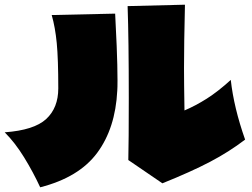

<svg xmlns="http://www.w3.org/2000/svg" viewBox="-53 -774 1073 817"><path d="M990 -180Q922 -128 841 -85.5Q760 -43 638 6L493 -93Q495 -173 495 -356Q495 -607 490 -748L734 -754Q730 -586 730 -484Q730 -422 732 -304Q779 -324 826.5 -354Q874 -384 929 -434Q942 -316 990 -180ZM437 -716Q440 -666 443.5 -579Q447 -492 447 -432Q447 -400 446 -388Q438 -228 360.5 -123.5Q283 -19 118 23Q88 -42 49.5 -104.5Q11 -167 -33 -211Q92 -220 143.5 -267.5Q195 -315 195 -398Q195 -523 188.5 -590.5Q182 -658 167 -710Z"/></svg>

Font: Dela Gothic One
Style: Regular
Weight: 400
Designer: aratakana
Foundry: aratakana
Version: Version 1.004